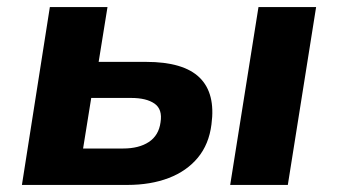

<svg xmlns="http://www.w3.org/2000/svg" viewBox="-20 -523 956 543"><path d="M42 0 121 -503H284L259 -348H393Q499 -348 544.5 -303.5Q590 -259 578 -171Q571 -115 539.5 -77Q508 -39 457 -19.5Q406 0 340 0ZM215 -103H328Q373 -103 401 -121.5Q429 -140 434 -177Q440 -214 417 -230Q394 -246 351 -246H238ZM631 0 711 -503H874L794 0Z"/></svg>

Font: Nunito Sans 7pt ExtraBold
Style: Italic
Weight: 800
Italic angle: -9°
Designer: Vernon Adams
Foundry: Vernon Adams
Version: Version 3.101;gftools[0.9.27]